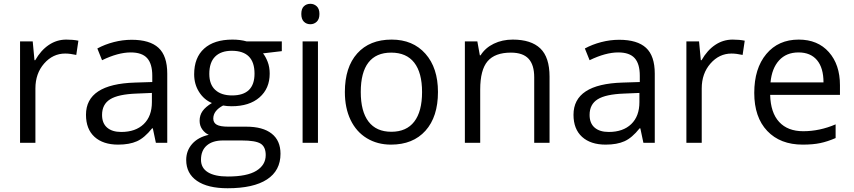

<svg xmlns="http://www.w3.org/2000/svg" viewBox="-20 -754 4508 1014"><path d="M330.1 -544.9Q365.7 -544.9 394 -539.1L382.8 -463.9Q349.6 -471.2 324.2 -471.2Q259.3 -471.2 213.1 -418.5Q167 -365.7 167 -287.1V0H85.9V-535.2H152.8L162.1 -436H166Q195.8 -488.3 237.8 -516.6Q279.8 -544.9 330.1 -544.9Z M803.2 0 787.1 -76.2H783.2Q743.2 -25.9 703.4 -8.1Q663.6 9.8 604 9.8Q524.4 9.8 479.2 -31.2Q434.1 -72.3 434.1 -147.9Q434.1 -310.1 693.4 -317.9L784.2 -320.8V-354Q784.2 -417 757.1 -447Q730 -477.1 670.4 -477.1Q603.5 -477.1 519 -436L494.1 -498Q533.7 -519.5 580.8 -531.7Q627.9 -543.9 675.3 -543.9Q771 -543.9 817.1 -501.5Q863.3 -459 863.3 -365.2V0ZM620.1 -57.1Q695.8 -57.1 739 -98.6Q782.2 -140.1 782.2 -214.8V-263.2L701.2 -259.8Q604.5 -256.3 561.8 -229.7Q519 -203.1 519 -147Q519 -103 545.7 -80.1Q572.3 -57.1 620.1 -57.1Z M1468.3 -535.2V-483.9L1369.1 -472.2Q1382.8 -455.1 1393.6 -427.5Q1404.3 -399.9 1404.3 -365.2Q1404.3 -286.6 1350.6 -239.7Q1296.9 -192.9 1203.1 -192.9Q1179.2 -192.9 1158.2 -196.8Q1106.4 -169.4 1106.4 -127.9Q1106.4 -106 1124.5 -95.5Q1142.6 -85 1186.5 -85H1281.2Q1368.2 -85 1414.8 -48.3Q1461.4 -11.7 1461.4 58.1Q1461.4 147 1390.1 193.6Q1318.8 240.2 1182.1 240.2Q1077.1 240.2 1020.3 201.2Q963.4 162.1 963.4 90.8Q963.4 42 994.6 6.3Q1025.9 -29.3 1082.5 -42Q1062 -51.3 1048.1 -70.8Q1034.2 -90.3 1034.2 -116.2Q1034.2 -145.5 1049.8 -167.5Q1065.4 -189.5 1099.1 -210Q1057.6 -227.1 1031.5 -268.1Q1005.4 -309.1 1005.4 -361.8Q1005.4 -449.7 1058.1 -497.3Q1110.8 -544.9 1207.5 -544.9Q1249.5 -544.9 1283.2 -535.2ZM1041.5 89.8Q1041.5 133.3 1078.1 155.8Q1114.7 178.2 1183.1 178.2Q1285.2 178.2 1334.2 147.7Q1383.3 117.2 1383.3 64.9Q1383.3 21.5 1356.4 4.6Q1329.6 -12.2 1255.4 -12.2H1158.2Q1103 -12.2 1072.3 14.2Q1041.5 40.5 1041.5 89.8ZM1085.4 -363.8Q1085.4 -307.6 1117.2 -278.8Q1148.9 -250 1205.6 -250Q1324.2 -250 1324.2 -365.2Q1324.2 -485.8 1204.1 -485.8Q1147 -485.8 1116.2 -455.1Q1085.4 -424.3 1085.4 -363.8Z M1659.2 0H1578.1V-535.2H1659.2ZM1571.3 -680.2Q1571.3 -708 1585 -720.9Q1598.6 -733.9 1619.1 -733.9Q1638.7 -733.9 1652.8 -720.7Q1667 -707.5 1667 -680.2Q1667 -652.8 1652.8 -639.4Q1638.7 -626 1619.1 -626Q1598.6 -626 1585 -639.4Q1571.3 -652.8 1571.3 -680.2Z M2293 -268.1Q2293 -137.2 2227.1 -63.7Q2161.1 9.8 2044.9 9.8Q1973.1 9.8 1917.5 -23.9Q1861.8 -57.6 1831.5 -120.6Q1801.3 -183.6 1801.3 -268.1Q1801.3 -398.9 1866.7 -471.9Q1932.1 -544.9 2048.3 -544.9Q2160.6 -544.9 2226.8 -470.2Q2293 -395.5 2293 -268.1ZM1885.3 -268.1Q1885.3 -165.5 1926.3 -111.8Q1967.3 -58.1 2046.9 -58.1Q2126.5 -58.1 2167.7 -111.6Q2209 -165 2209 -268.1Q2209 -370.1 2167.7 -423.1Q2126.5 -476.1 2045.9 -476.1Q1966.3 -476.1 1925.8 -423.8Q1885.3 -371.6 1885.3 -268.1Z M2801.3 0V-346.2Q2801.3 -411.6 2771.5 -443.8Q2741.7 -476.1 2678.2 -476.1Q2594.2 -476.1 2555.2 -430.7Q2516.1 -385.3 2516.1 -280.8V0H2435.1V-535.2H2501L2514.2 -461.9H2518.1Q2543 -501.5 2587.9 -523.2Q2632.8 -544.9 2688 -544.9Q2784.7 -544.9 2833.5 -498.3Q2882.3 -451.7 2882.3 -349.1V0Z M3377.9 0 3361.8 -76.2H3357.9Q3317.9 -25.9 3278.1 -8.1Q3238.3 9.8 3178.7 9.8Q3099.1 9.8 3054 -31.2Q3008.8 -72.3 3008.8 -147.9Q3008.8 -310.1 3268.1 -317.9L3358.9 -320.8V-354Q3358.9 -417 3331.8 -447Q3304.7 -477.1 3245.1 -477.1Q3178.2 -477.1 3093.8 -436L3068.8 -498Q3108.4 -519.5 3155.5 -531.7Q3202.6 -543.9 3250 -543.9Q3345.7 -543.9 3391.8 -501.5Q3438 -459 3438 -365.2V0ZM3194.8 -57.1Q3270.5 -57.1 3313.7 -98.6Q3356.9 -140.1 3356.9 -214.8V-263.2L3275.9 -259.8Q3179.2 -256.3 3136.5 -229.7Q3093.8 -203.1 3093.8 -147Q3093.8 -103 3120.4 -80.1Q3147 -57.1 3194.8 -57.1Z M3849.1 -544.9Q3884.8 -544.9 3913.1 -539.1L3901.9 -463.9Q3868.7 -471.2 3843.3 -471.2Q3778.3 -471.2 3732.2 -418.5Q3686 -365.7 3686 -287.1V0H3605V-535.2H3671.9L3681.2 -436H3685.1Q3714.8 -488.3 3756.8 -516.6Q3798.8 -544.9 3849.1 -544.9Z M4219.2 9.8Q4100.6 9.8 4032 -62.5Q3963.4 -134.8 3963.4 -263.2Q3963.4 -392.6 4027.1 -468.8Q4090.8 -544.9 4198.2 -544.9Q4298.8 -544.9 4357.4 -478.8Q4416 -412.6 4416 -304.2V-252.9H4047.4Q4049.8 -158.7 4095 -109.9Q4140.1 -61 4222.2 -61Q4308.6 -61 4393.1 -97.2V-24.9Q4350.1 -6.3 4311.8 1.7Q4273.4 9.8 4219.2 9.8ZM4197.3 -477.1Q4132.8 -477.1 4094.5 -435.1Q4056.2 -393.1 4049.3 -318.8H4329.1Q4329.1 -395.5 4294.9 -436.3Q4260.7 -477.1 4197.3 -477.1Z"/></svg>

Font: f01899195
Style: Regular
Weight: 400
Foundry: Ascender Corporation
Version: Version 1.10